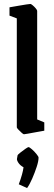

<svg xmlns="http://www.w3.org/2000/svg" viewBox="-20 -669 275 971"><path d="M101 10Q98 10 89.5 2.5Q81 -5 73 -13.5Q65 -22 65 -25V-576L28 -590V-632Q28 -632 42.5 -634.5Q57 -637 77 -640.5Q97 -644 113.5 -646.5Q130 -649 134 -649Q137 -649 145.5 -642Q154 -635 161 -626.5Q168 -618 168 -614V-65L204 -50V-8Q204 -8 190 -5.5Q176 -3 156.5 0.5Q137 4 121 7Q105 10 101 10ZM117 282 75 263Q85 236 91 214.5Q97 193 99 177Q81 167 72.5 153.5Q64 140 66 133L69 116Q70 113 82.5 103Q95 93 108 84Q121 75 124 75Q129 75 141.5 86Q154 97 164.5 110Q175 123 175 128Q175 146 165.5 175Q156 204 143 234Q130 264 117 282Z"/></svg>

Font: Grenze Gotisch Medium
Style: Regular
Weight: 500
Designer: Renata Polastri
Foundry: Omnibus-Type
Version: Version 1.001